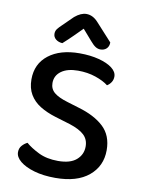

<svg xmlns="http://www.w3.org/2000/svg" viewBox="-92 -885 713 962"><g transform="rotate(10 265.0 -404.0)"><path d="M256 -72Q318 -72 349 -99Q380 -126 380 -167Q380 -203 356 -225.5Q332 -248 282 -264L206 -287Q160 -301 126 -322Q92 -343 73 -375Q54 -407 54 -452Q54 -531 112.5 -576.5Q171 -622 270 -622Q325 -622 368.5 -610.5Q412 -599 436.5 -580Q461 -561 461 -537Q461 -521 453 -508.5Q445 -496 432 -488Q408 -507 367 -521Q326 -535 277 -535Q223 -535 192 -512.5Q161 -490 161 -452Q161 -422 183 -403.5Q205 -385 252 -371L311 -353Q394 -329 440.5 -285.5Q487 -242 487 -167Q487 -86 427 -36Q367 14 257 14Q196 14 149.5 0.5Q103 -13 77 -34.5Q51 -56 51 -81Q51 -101 63 -114.5Q75 -128 90 -135Q115 -113 156.5 -92.5Q198 -72 256 -72ZM268 -747Q250 -729 226 -705Q202 -681 175 -657Q155 -658 141.5 -669Q128 -680 128 -697Q128 -711 136 -721.5Q144 -732 159 -746L210 -796Q241 -822 269 -822Q302 -822 329 -792L411 -702Q411 -682 399 -670.5Q387 -659 368 -659Q355 -659 343 -666.5Q331 -674 315 -693Z"/></g></svg>

Font: Baloo Bhaijaan 2 Medium
Style: Regular
Weight: 500
Designer: Sanskriti Dholi, Noopur Datye and Ek Type
Foundry: Ek Type
Version: Version 1.701